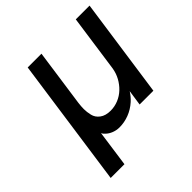

<svg xmlns="http://www.w3.org/2000/svg" viewBox="-183 -662 957 957"><g transform="rotate(-45 295.5 -184.0)"><path d="M58 157 155 -525H252L209 -222Q206 -199 206 -180Q206 -160 211.5 -136Q217 -112 238.5 -96Q260 -80 295 -80Q324 -80 350.5 -91Q377 -102 397.5 -121.5Q418 -141 432 -166.5Q446 -192 451 -222L494 -525H591L516 0H419L431 -82Q416 -58 396 -40Q368 -15 335 -2.5Q302 10 268 10Q247 10 227.5 2.5Q208 -5 194 -19Q186 -26 182 -35L155 157Z"/></g></svg>

Font: Lexend
Style: Italic
Weight: 400
Italic angle: -8.13011°
Designer: Bonnie Shaver-Troup, Thomas Jockin
Foundry: Lexend
Version: Version 1.007